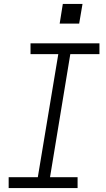

<svg xmlns="http://www.w3.org/2000/svg" viewBox="-20 -955 540 975"><path d="M24 0V-55H172L276 -680H135V-735H485V-680H337L234 -55H374V0ZM382 -835H283L299 -935H399Z"/></svg>

Font: Iosevka SS04 Light Oblique
Style: Regular
Weight: 300
Italic angle: -9°
Monospace: yes
Designer: Belleve Invis
Foundry: Belleve Invis
Version: Version 19.0.0; ttfautohint (v1.8.4)